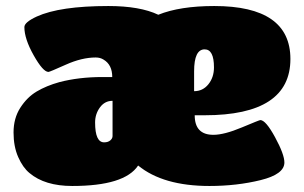

<svg xmlns="http://www.w3.org/2000/svg" viewBox="-20 -609 1010 638"><path d="M627 -226Q627 -161 689 -161Q725 -161 783.5 -185.5Q842 -210 845 -210Q863 -210 894 -153Q925 -96 925 -69Q925 -30 846 -10.5Q767 9 676 9Q522 9 439 -59Q394 9 220 9Q129 9 78 -34Q56 -52 40.5 -87Q25 -122 25 -169Q25 -216 47.5 -251Q70 -286 102 -305Q134 -324 177 -336Q242 -353 320 -353H353Q353 -394 324 -411Q313 -418 298 -418Q252 -418 198.5 -394Q145 -370 141 -370Q123 -370 92 -425Q61 -480 61 -519Q61 -535 102 -554Q179 -589 340 -589Q445 -589 506 -560Q578 -589 692 -589Q945 -589 945 -413Q945 -226 660 -226ZM625 -372V-306Q654 -306 672.5 -329Q691 -352 691 -385Q691 -445 660 -445Q625 -445 625 -372ZM354 -157V-274Q328 -274 312 -252Q296 -230 296 -202Q296 -136 326 -136Q339 -136 346.5 -142.5Q354 -149 354 -157Z"/></svg>

Font: Titan One
Style: Regular
Weight: 400
Designer: Rodrigo Fuenzalida
Foundry: Rodrigo Fuenzalida
Version: Version 1.001